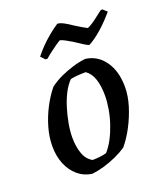

<svg xmlns="http://www.w3.org/2000/svg" viewBox="-124 -731 702 821"><g transform="rotate(-20 227.0 -320.0)"><path d="M154 7Q118 2 91 -21Q64 -44 49 -80Q34 -116 34 -162Q34 -203 46.5 -246.5Q59 -290 80 -330Q101 -370 126 -400Q150 -418 178 -431Q206 -444 236 -453Q266 -462 294 -465Q348 -458 380.5 -412Q413 -366 413 -294Q413 -254 399.5 -210Q386 -166 364.5 -125Q343 -84 317 -53Q295 -38 267.5 -25.5Q240 -13 211 -4.5Q182 4 154 7ZM176 -48Q193 -48 210.5 -50Q228 -52 240 -56Q258 -76 272.5 -103.5Q287 -131 298 -163.5Q309 -196 314.5 -228.5Q320 -261 320 -290Q320 -333 309.5 -364.5Q299 -396 276 -411Q256 -411 238 -409.5Q220 -408 207 -405Q188 -386 173.5 -357.5Q159 -329 149 -296Q139 -263 133 -230Q127 -197 127 -167Q127 -126 138.5 -94Q150 -62 176 -48ZM134 -521 116 -540Q131 -559 149 -577.5Q167 -596 188.5 -614Q210 -632 233 -647Q245 -647 262.5 -637.5Q280 -628 297 -616Q311 -607 325.5 -598.5Q340 -590 350 -585Q370 -594 390 -609.5Q410 -625 427 -638L435 -639L454 -622Q442 -608 427 -592Q412 -576 394.5 -560.5Q377 -545 360.5 -533Q344 -521 331 -515Q325 -516 308.5 -526.5Q292 -537 274 -549Q259 -558 244 -566.5Q229 -575 219 -577Q210 -572 196.5 -562.5Q183 -553 168.5 -542Q154 -531 143 -521Z"/></g></svg>

Font: Labrada Medium
Style: Italic
Weight: 500
Italic angle: -7°
Designer: Mercedes Jáuregui
Foundry: Omnibus-Type Team
Version: Version 1.000